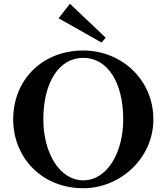

<svg xmlns="http://www.w3.org/2000/svg" viewBox="-20 -988 884 1019"><path d="M422 11C620 11 794 -150 794 -354C794 -568 622 -720 422 -720C205 -720 50 -565 50 -354C50 -154 200 11 422 11ZM210 -354C210 -552 294 -681 422 -681C550 -681 634 -552 634 -354C634 -180 550 -31 422 -31C294 -31 210 -180 210 -354ZM291 -891 351 -968 541 -788 519 -762Z"/></svg>

Font: Ortica Linear
Style: Bold
Weight: 700
Designer: Benedetta Bovani
Foundry: Collletttivo
Version: Version 2.000;Glyphs 3.1.2 (3151)